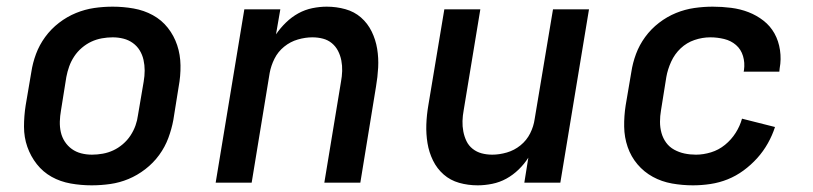

<svg xmlns="http://www.w3.org/2000/svg" viewBox="-20 -548 2440 576"><path d="M255 8Q223 8 192 2.5Q161 -3 135 -17.5Q109 -32 90.5 -55.5Q72 -79 62 -107.5Q52 -136 52 -168Q52 -200 57 -232L74 -332Q78 -359 88 -386Q98 -413 115.5 -437Q133 -461 157 -479.5Q181 -498 208 -509Q235 -520 262.5 -524Q290 -528 318 -528Q350 -528 381 -522.5Q412 -517 438.5 -502.5Q465 -488 483.5 -464.5Q502 -441 511.5 -412.5Q521 -384 521.5 -352Q522 -320 516 -288L500 -188Q495 -161 485 -134Q475 -107 457.5 -83Q440 -59 416 -40.5Q392 -22 365.5 -11Q339 0 311 4Q283 8 255 8ZM256 -84Q272 -84 288.5 -87Q305 -90 320 -97Q335 -104 348.5 -115.5Q362 -127 371.5 -141.5Q381 -156 386.5 -171.5Q392 -187 394 -203L411 -303Q414 -320 414 -336.5Q414 -353 410.5 -368.5Q407 -384 399 -397Q391 -410 378.5 -419Q366 -428 350.5 -432Q335 -436 318 -436Q302 -436 285.5 -433Q269 -430 254 -423Q239 -416 225.5 -404.5Q212 -393 202.5 -378.5Q193 -364 187.5 -348.5Q182 -333 179 -317L163 -217Q160 -200 159.5 -183.5Q159 -167 162.5 -151.5Q166 -136 174.5 -123Q183 -110 195.5 -101Q208 -92 223.5 -88Q239 -84 256 -84Z M627 0 713 -520H821L808 -445Q821 -464 838 -480.5Q855 -497 875 -508Q895 -519 917 -523.5Q939 -528 960 -528Q989 -528 1016 -520.5Q1043 -513 1063 -495.5Q1083 -478 1095 -453.5Q1107 -429 1111.5 -401.5Q1116 -374 1114.5 -345.5Q1113 -317 1108 -288L1061 0H953L1003 -303Q1006 -319 1006.5 -335Q1007 -351 1004 -366.5Q1001 -382 994 -395.5Q987 -409 975.5 -418.5Q964 -428 949 -432Q934 -436 917 -436Q896 -436 873.5 -429.5Q851 -423 832.5 -408Q814 -393 803.5 -372Q793 -351 789 -329L735 0Z M1413 8Q1384 8 1357.5 0.5Q1331 -7 1311 -24.5Q1291 -42 1279 -66.5Q1267 -91 1262.5 -118.5Q1258 -146 1259 -174.5Q1260 -203 1265 -232L1313 -520H1421L1371 -217Q1368 -201 1367.5 -185Q1367 -169 1370 -153.5Q1373 -138 1379.5 -124.5Q1386 -111 1398 -101.5Q1410 -92 1425 -88Q1440 -84 1457 -84Q1478 -84 1500.5 -90.5Q1523 -97 1541.5 -112Q1560 -127 1570.5 -148Q1581 -169 1584 -191L1639 -520H1747L1661 0H1553L1565 -75Q1553 -56 1536 -39.5Q1519 -23 1499 -12Q1479 -1 1456.5 3.5Q1434 8 1413 8Z M2059 8Q2027 8 1996 2.5Q1965 -3 1938.5 -17.5Q1912 -32 1892.5 -55Q1873 -78 1863 -107Q1853 -136 1852.5 -168Q1852 -200 1857 -232L1874 -332Q1878 -359 1888 -386Q1898 -413 1915.5 -437Q1933 -461 1957 -479.5Q1981 -498 2008 -509Q2035 -520 2063 -524Q2091 -528 2118 -528Q2146 -528 2173.5 -524.5Q2201 -521 2225.5 -511.5Q2250 -502 2270.5 -486Q2291 -470 2303.5 -447.5Q2316 -425 2320 -397.5Q2324 -370 2319 -343L2318 -333H2211L2212 -338Q2215 -360 2209 -380Q2203 -400 2188 -413Q2173 -426 2152.5 -431Q2132 -436 2111 -436Q2087 -436 2063.5 -428Q2040 -420 2022 -403Q2004 -386 1993.5 -363Q1983 -340 1979 -317L1963 -217Q1960 -200 1960 -182.5Q1960 -165 1964.5 -149Q1969 -133 1978.5 -120Q1988 -107 2002.5 -99Q2017 -91 2033.5 -87.5Q2050 -84 2068 -84Q2090 -84 2113 -91Q2136 -98 2155 -113.5Q2174 -129 2187 -149.5Q2200 -170 2206 -192L2305 -167Q2297 -142 2283.5 -118Q2270 -94 2251.5 -73.5Q2233 -53 2210.5 -36.5Q2188 -20 2163 -10Q2138 0 2111.5 4Q2085 8 2059 8Z"/></svg>

Font: Iosevka Aile Semibold
Style: Italic
Weight: 600
Italic angle: -9°
Designer: Belleve Invis
Foundry: Belleve Invis
Version: Version 31.1.0; ttfautohint (v1.8.4)